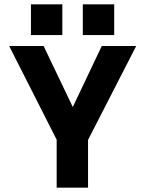

<svg xmlns="http://www.w3.org/2000/svg" viewBox="-20 -861 667 881"><path d="M360 -841H504V-700H360ZM122 -841H266V-700H122ZM240 -220 22 -650H180L314 -370L447 -650H605L384 -219V0H240Z"/></svg>

Font: Overused Grotesk
Style: Bold
Weight: 700
Version: Version 0.003